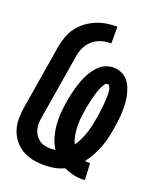

<svg xmlns="http://www.w3.org/2000/svg" viewBox="-139 -831 778 929"><g transform="rotate(20 250.0 -367.0)"><path d="M394 9Q369 9 345.5 3Q322 -3 301 -13Q276 -1 250 3.5Q224 8 198 8Q168 8 139 2Q110 -4 85.5 -18.5Q61 -33 43.5 -55Q26 -77 17 -104Q8 -131 8 -161.5Q8 -192 13 -222L68 -556Q73 -583 82.5 -609Q92 -635 109 -657.5Q126 -680 149 -697Q172 -714 198 -724.5Q224 -735 250.5 -739Q277 -743 304 -743V-657Q288 -657 272 -654.5Q256 -652 240.5 -645.5Q225 -639 211.5 -628Q198 -617 188.5 -603Q179 -589 173.5 -573.5Q168 -558 165 -542L110 -208Q107 -192 106.5 -175.5Q106 -159 109.5 -144.5Q113 -130 121 -117Q129 -104 141 -95Q153 -86 168 -82Q183 -78 199 -78Q206 -78 212.5 -78.5Q219 -79 226 -80Q210 -105 201.5 -134Q193 -163 190 -193.5Q187 -224 189.5 -255.5Q192 -287 197 -319Q200 -337 204 -355Q208 -373 213 -391Q218 -409 224.5 -427Q231 -445 239.5 -462Q248 -479 259.5 -495.5Q271 -512 285.5 -525Q300 -538 318.5 -544.5Q337 -551 355 -551Q376 -551 395.5 -542.5Q415 -534 428 -519Q441 -504 448.5 -485Q456 -466 460.5 -446Q465 -426 466 -404.5Q467 -383 466.5 -361.5Q466 -340 463 -318.5Q460 -297 457 -276Q453 -250 447 -224.5Q441 -199 431.5 -174Q422 -149 409 -125Q396 -101 379 -79Q383 -78 387.5 -77.5Q392 -77 397 -77Q399 -77 401 -77.5Q403 -78 405 -78L410 8Q406 8 402 8.5Q398 9 394 9ZM305 -137Q317 -154 326 -173Q335 -192 341.5 -211.5Q348 -231 352.5 -250.5Q357 -270 360 -290Q362 -297 363 -305Q364 -313 365 -321Q366 -329 367 -336.5Q368 -344 369 -352Q370 -360 370.5 -367.5Q371 -375 371.5 -383Q372 -391 372.5 -398.5Q373 -406 373 -414Q373 -422 372.5 -429.5Q372 -437 370.5 -444.5Q369 -452 365 -459Q361 -466 354 -466Q346 -466 341 -459Q336 -452 332.5 -445.5Q329 -439 326 -432Q323 -425 320.5 -418Q318 -411 316 -404Q314 -397 312 -390Q310 -383 308 -376Q306 -369 304.5 -362Q303 -355 301.5 -347.5Q300 -340 298.5 -333Q297 -326 296 -319Q295 -312 294 -305Q290 -283 288 -261Q286 -239 287 -218Q288 -197 292 -176Q296 -155 305 -137Z"/></g></svg>

Font: Iosevka Curly Semibold Oblique
Style: Regular
Weight: 600
Italic angle: -9°
Monospace: yes
Designer: Belleve Invis
Foundry: Belleve Invis
Version: Version 11.1.0; ttfautohint (v1.8.3)